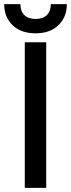

<svg xmlns="http://www.w3.org/2000/svg" viewBox="-53 -902 341 922"><path d="M-33 -882H45Q45 -848 64 -829.5Q83 -811 118 -811Q153 -811 172 -829.5Q191 -848 191 -882H268Q268 -820 227.5 -781Q187 -742 118 -742Q48 -742 7.5 -781Q-33 -820 -33 -882ZM66 -699H169V0H66Z"/></svg>

Font: Prompt
Style: Regular
Weight: 400
Designer: Katatrad Team
Foundry: CadsonDemak
Version: Version 1.001